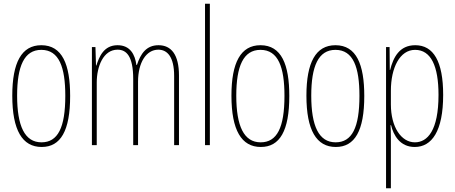

<svg xmlns="http://www.w3.org/2000/svg" viewBox="-20 -780 2447 1032"><path d="M357 -264C357 -433 315 -537 202 -537C96 -537 46 -444 46 -266C46 -80 100 10 204 10C306 10 357 -77 357 -264ZM72 -266C72 -424 110 -512 202 -512C298 -512 331 -418 331 -265C331 -94 291 -15 203 -15C113 -15 72 -102 72 -266Z M832 -537C766 -537 736 -491 716 -431H713C706 -486 680 -537 612 -537C537 -537 513 -474 498 -428H496L493 -527H474V0H500V-337C500 -422 535 -513 612 -513C659 -513 696 -479 696 -355V0H722V-341C722 -444 766 -513 831 -513C879 -513 916 -475 916 -372V0H942V-374C942 -487 900 -537 832 -537Z M1108 0V-760H1082V0Z M1535 -264C1535 -433 1493 -537 1380 -537C1274 -537 1224 -444 1224 -266C1224 -80 1278 10 1382 10C1484 10 1535 -77 1535 -264ZM1250 -266C1250 -424 1288 -512 1380 -512C1476 -512 1509 -418 1509 -265C1509 -94 1469 -15 1381 -15C1291 -15 1250 -102 1250 -266Z M1938 -264C1938 -433 1896 -537 1783 -537C1677 -537 1627 -444 1627 -266C1627 -80 1681 10 1785 10C1887 10 1938 -77 1938 -264ZM1653 -266C1653 -424 1691 -512 1783 -512C1879 -512 1912 -418 1912 -265C1912 -94 1872 -15 1784 -15C1694 -15 1653 -102 1653 -266Z M2212 -537C2127 -537 2094 -472 2077 -404H2075L2074 -527H2055V232H2081V-37C2081 -69 2080 -95 2079 -107H2082C2095 -53 2130 10 2209 10C2301 10 2362 -75 2362 -270C2362 -450 2310 -537 2212 -537ZM2211 -512C2297 -512 2337 -424 2337 -270C2337 -79 2278 -15 2210 -15C2136 -15 2081 -98 2081 -219V-292C2081 -416 2129 -512 2211 -512Z"/></svg>

Font: Noto Sans Ethiopic ExtraCondensed Thin
Style: Regular
Weight: 100
Width: 2
Designer: Monotype Design Team
Foundry: Monotype Imaging Inc.
Version: Version 2.102